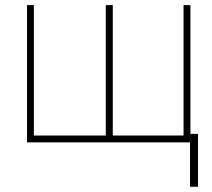

<svg xmlns="http://www.w3.org/2000/svg" viewBox="-20 -548 817 739"><path d="M110.4 -528.3V-26.4H387.2V-528.3H414.1V-26.4H686.5V-528.3H712.9V-32.7H742.2V170.9H711.4V0H84V-528.3Z"/></svg>

Font: Roboto-Thin
Style: Regular
Weight: 250
Designer: Google
Version: Version 1.100141; 2013; ttfautohint (v0.94.14-c901) -l 8 -r 